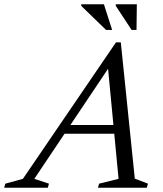

<svg xmlns="http://www.w3.org/2000/svg" viewBox="-86 -878 762 898"><path d="M183.5 -252.5 197.5 -293.5H511.5L497.5 -252.5ZM544.5 -42.5 606 -19 600.5 0H372L377.5 -19L468.5 -41.5L415.5 -597.5H447L74.5 -41.5L143 -19L137.5 0H-66.5L-61 -19L21 -41.5L456.5 -680H479ZM438.5 -738H410L294 -850.5V-858H400ZM552.5 -738H529.5L455.5 -850.5V-858H554Z"/></svg>

Font: Newsreader 16pt
Style: Italic
Weight: 400
Italic angle: -17°
Designer: Hugues Gentile
Foundry: Production Type
Version: Version 1.003